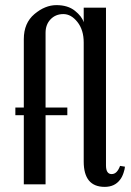

<svg xmlns="http://www.w3.org/2000/svg" viewBox="-20 -720 513 750"><path d="M307 -89V-554Q307 -603 282.5 -634Q258 -665 227.5 -665Q197 -665 177.5 -644.5Q158 -624 158 -592V-300H243V-270H158V0H73V-270H40V-300H73V-567Q73 -630 114.5 -665Q156 -700 200.5 -700Q245 -700 272.5 -678Q300 -656 307 -633V-690H394V-74Q394 -40 416 -40Q427 -40 435 -48Q443 -56 449 -72L468 -69Q468 -61 462.5 -44.5Q457 -28 449 -18Q428 10 389 10Q307 10 307 -89Z"/></svg>

Font: Trochut
Style: Regular
Weight: 400
Designer: Andreu Balius
Foundry: Andreu Balius
Version: Version 1.001